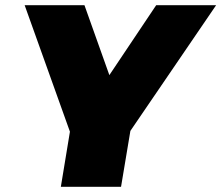

<svg xmlns="http://www.w3.org/2000/svg" viewBox="-20 -720 853 740"><path d="M446.5 0H214.5L249.5 -212.5L75 -700H305.5L401.5 -430.5L582 -700H813L482.5 -215.5Z"/></svg>

Font: Argentum Sans Black
Style: Italic
Weight: 900
Italic angle: -11°
Designer: Julieta Ulanovsky (font), Cristiano Sobral (main changes and remaster)
Foundry: Julieta Ulanovsky (font), Cristiano Sobral (main changes and remaster)
Version: Version 2.007;June 15, 2022;FontCreator 14.0.0.2814 64-bit; 